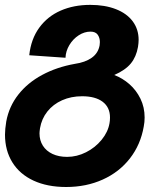

<svg xmlns="http://www.w3.org/2000/svg" viewBox="-30 -574 650 768"><path d="M-10 -35.5Q-10 -57 -5 -88Q6 -148 43.2 -195.5Q80.5 -243 138.5 -274.2Q196.5 -305.5 269 -318.5Q311 -324.5 337 -343Q363 -361.5 368.5 -393Q369.5 -401 369.5 -405.5Q369.5 -423 360.8 -435.2Q352 -447.5 332 -447.5Q307.5 -447.5 284.8 -432.8Q262 -418 247.5 -393.8Q233 -369.5 232 -343L87 -353Q94 -418 127 -463.2Q160 -508.5 212.5 -531.5Q265 -554.5 331 -554.5Q389.5 -554.5 433.2 -537.5Q477 -520.5 500.8 -488.8Q524.5 -457 524.5 -414.5Q524.5 -402.5 522 -386.5Q515 -346.5 493.2 -320Q471.5 -293.5 427 -274Q460 -261.5 487.5 -237.5Q515 -213.5 531.8 -179.2Q548.5 -145 548.5 -104Q548.5 -85.5 545 -68Q532.5 4.5 489.8 59.5Q447 114.5 381 144.2Q315 174 234.5 174Q159.5 174 104.2 148.5Q49 123 19.5 75.5Q-10 28 -10 -35.5ZM408 -81Q410 -91.5 410 -104Q410 -144.5 380.8 -166.8Q351.5 -189 298.5 -189Q254.5 -189 218.5 -173Q182.5 -157 159.5 -128Q136.5 -99 130 -61Q128 -47 128 -40.5Q128 -12.5 141.5 8.8Q155 30 180 41.8Q205 53.5 238.5 53.5Q277.5 53.5 314.2 35Q351 16.5 376.5 -14.8Q402 -46 408 -81Z"/></svg>

Font: JuliaMono ExtraBoldItalic
Style: Regular
Weight: 800
Italic angle: -9°
Monospace: yes
Designer: cormullion
Foundry: corm
Version: Version 0.049; ttfautohint (v1.8.4)